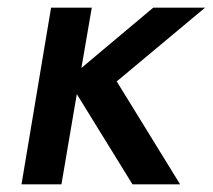

<svg xmlns="http://www.w3.org/2000/svg" viewBox="-20 -480 554 500"><path d="M113 -460H219L192 -303L379 -460H514L284 -268L449 0H325L180 -235L140 0H36Z"/></svg>

Font: Jost* Medium
Style: Italic
Weight: 500
Italic angle: -10°
Version: Version 3.7